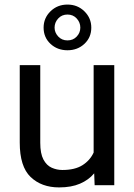

<svg xmlns="http://www.w3.org/2000/svg" viewBox="-20 -815 591 845"><path d="M396.5 0 394.5 -52.2Q370.1 -22.9 332 -6.6Q293.9 9.8 240.2 9.8Q162.6 9.8 114.7 -36.1Q66.9 -82 66.9 -187.5V-528.3H157.2V-186.5Q157.2 -139.2 171.1 -113Q185.1 -86.9 207.5 -76.9Q230 -66.9 254.4 -66.9Q309.6 -66.9 342.8 -87.9Q376 -108.9 392.1 -143.6V-528.3H482.9V0ZM171.9 -693.4Q171.9 -735.4 202.1 -765.1Q232.4 -794.9 276.9 -794.9Q321.3 -794.9 351.6 -765.1Q381.8 -735.4 381.8 -693.4Q381.8 -650.4 351.6 -622.1Q321.3 -593.8 276.9 -593.8Q232.4 -593.8 202.1 -622.1Q171.9 -650.4 171.9 -693.4ZM220.2 -693.4Q220.2 -671.9 236.1 -654.5Q252 -637.2 276.9 -637.2Q301.8 -637.2 317.6 -654.1Q333.5 -670.9 333.5 -693.4Q333.5 -716.3 317.6 -733.6Q301.8 -751 276.9 -751Q252 -751 236.1 -733.6Q220.2 -716.3 220.2 -693.4Z"/></svg>

Font: Vazirmatn RD UI FD
Style: Regular
Weight: 400
Designer: Saber Rastikerdar
Foundry: Saber Rastikerdar
Version: Version 33.003